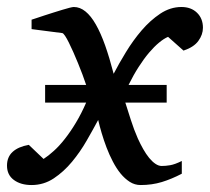

<svg xmlns="http://www.w3.org/2000/svg" viewBox="-38 -514 597 546"><path d="M318.4 -222.2Q325.2 -201.2 334 -173.3Q342.8 -145.5 354 -120.1Q361.3 -104 369.4 -89.8Q377.4 -75.7 386.2 -64.9Q395 -54.2 404.1 -48.1Q413.1 -42 421.9 -42Q433.1 -42 446 -44.2Q459 -46.4 479 -56.2V-20Q450.2 -4.9 422.1 3.7Q394 12.2 361.8 12.2Q345.2 12.2 331.1 3.2Q316.9 -5.9 304.9 -20.5Q293 -35.2 283 -54.4Q272.9 -73.7 265.1 -94.2Q257.3 -114.7 251.2 -135.3Q245.1 -155.8 241.2 -172.9Q227.1 -146.5 208.7 -114.5Q190.4 -82.5 167 -54.2Q143.6 -25.9 115 -6.8Q86.4 12.2 51.8 12.2Q21 12.2 1.5 -2.2Q-18.1 -16.6 -18.1 -43Q-18.1 -67.4 -2.2 -82Q13.7 -96.7 43.9 -102.1L85.9 -62Q99.6 -70.8 115.2 -85Q130.9 -99.1 146.7 -119.4Q162.6 -139.6 178 -165.3Q193.4 -190.9 207 -222.2H90.3V-272.5H207Q202.6 -286.1 196.5 -302.2Q190.4 -318.4 183.8 -334.5Q177.2 -350.6 170.4 -366Q163.6 -381.3 157.7 -393.1Q151.9 -404.8 147 -412.1Q142.1 -419.4 139.2 -419.9L51.8 -431.2V-458Q56.2 -459.5 65.9 -462.6Q75.7 -465.8 88.1 -470Q100.6 -474.1 114 -478.3Q127.4 -482.4 139.2 -486.1Q150.9 -489.7 159.7 -491.9Q168.5 -494.1 171.9 -494.1Q189.5 -494.1 205.1 -481.4Q220.7 -468.8 234.6 -444.3Q248.5 -419.9 261 -384.8Q273.4 -349.6 285.2 -304.2Q299.8 -332.5 320.1 -365.7Q340.3 -398.9 364.7 -427.5Q389.2 -456.1 417.7 -475.1Q446.3 -494.1 478 -494.1Q505.4 -494.1 522.2 -477.8Q539.1 -461.4 539.1 -435.1Q539.1 -415.5 526.1 -397.7Q513.2 -379.9 483.9 -370.1L439.9 -409.2Q428.2 -404.3 414.3 -392.8Q400.4 -381.3 385.7 -364Q371.1 -346.7 356.2 -323.5Q341.3 -300.3 327.6 -272.5H436V-222.2Z"/></svg>

Font: Charis SIL CyrE
Style: Italic
Weight: 400
Italic angle: -11°
Foundry: SIL International
Version: Version 5.000